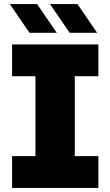

<svg xmlns="http://www.w3.org/2000/svg" viewBox="-20 -917 539 937"><path d="M39 0V-155H153V-545H39V-700H460V-545H345V-155H460V0ZM320 -757 224 -897H358L454 -757ZM124 -757 28 -897H161L257 -757Z"/></svg>

Font: MuseoModerno ExtraBold
Style: Regular
Weight: 800
Designer: Pablo Cosgaya, Héctor Gatti, Marcela Romero, and the Authors of The MuseoModerno Project.
Foundry: Omnibus-Type Team
Version: Version 1.001